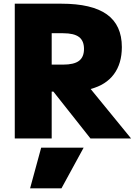

<svg xmlns="http://www.w3.org/2000/svg" viewBox="-20 -750 754 1040"><path d="M60 -730H312Q478 -730 559 -672Q640 -614 640 -495Q640 -406 597 -348Q554 -290 471 -268L690 0H470L269 -254H260V0H60ZM322 -400Q381 -400 408 -420.5Q435 -441 435 -485Q435 -529 408 -549.5Q381 -570 322 -570H260V-400ZM143 270 203 50H433L313 270Z"/></svg>

Font: Enso Black
Style: Regular
Weight: 900
Designer: Coji Morishita
Foundry: UNDERFOREST DESIGN
Version: Version 1.000